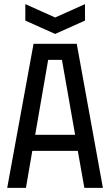

<svg xmlns="http://www.w3.org/2000/svg" viewBox="-20 -913 535 933"><path d="M15 0 143 -700H353L480 0H390L358 -180H137L106 0ZM151 -258H345L281 -622H214ZM393 -893V-813L248 -748L103 -813V-893L248 -828Z"/></svg>

Font: Tektur SemiCondensed
Style: Regular
Weight: 400
Width: 4
Designer: Adam Jagosz
Foundry: Adam Jagosz
Version: Version 1.005;gftools[0.9.30]